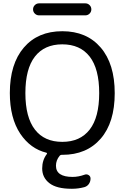

<svg xmlns="http://www.w3.org/2000/svg" viewBox="-20 -955 755 1171"><path d="M193.4 -164.1Q251 -89.8 359.9 -89.8Q468.8 -89.8 526.9 -164.6Q585 -239.3 585 -387.2Q585 -535.2 526.9 -609.9Q468.8 -684.6 359.9 -684.6Q251 -684.6 192.9 -609.9Q134.8 -535.2 134.8 -387.2Q134.8 -239.3 193.4 -164.1ZM218.8 -861.3Q203.1 -861.3 192.4 -872.1Q181.6 -882.8 181.6 -897.9Q181.6 -913.1 192.4 -923.8Q203.1 -934.6 218.8 -934.6H500Q515.6 -934.6 526.4 -923.8Q537.1 -913.1 537.1 -897.9Q537.1 -882.8 526.4 -872.1Q515.6 -861.3 500 -861.3ZM40 -387.7Q40 -565.4 125.5 -665Q210.9 -764.6 359.9 -764.6Q508.8 -764.6 594.2 -665Q679.7 -565.4 679.7 -386.7Q679.7 -208 594.2 -109.4Q508.8 -10.7 360.4 -10.7H355.5Q348.6 -10.7 343.8 -4.9Q321.3 22.5 321.3 55.7Q321.3 124 422.9 124Q458 124 496.1 110.4Q508.8 105.5 520.5 112.8Q532.2 120.1 532.2 133.8Q532.2 152.3 522 167Q511.7 181.6 494.1 186.5Q457 196.3 420.9 196.3Q418 196.3 416 196.3Q325.2 196.3 281.2 162.1Q237.3 127.9 237.3 72.3Q237.3 21.5 265.6 -15.6Q267.6 -17.6 266.6 -20Q265.6 -22.5 263.7 -23.4Q166 -46.9 103.5 -139.6Q40 -235.4 40 -387.7Z"/></svg>

Font: Gen Jyuu Gothic Regular
Style: Regular
Weight: 400
Designer: [Source Han Sans]
Ryoko NISHIZUKA  (kana & ideographs); Paul D. Hunt (Latin, Greek & Cyrillic); Wenlong ZHANG  (bopomofo
Version: Version 1.002.20150607